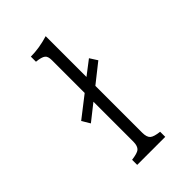

<svg xmlns="http://www.w3.org/2000/svg" viewBox="-231 -871 962 962"><g transform="rotate(-45 250.0 -390.0)"><path d="M220.7 -440.9V-673.3Q220.7 -700.7 208.5 -710Q195.3 -720.7 158.7 -724.1V-760.3Q218.3 -760.3 283.7 -780.3V-491.2L358.9 -548.8L384.8 -508.3L283.7 -428.2V-96.2Q283.7 -64 297.9 -51.8Q311.5 -40.5 350.6 -36.1V0H151.9V-36.1Q192.9 -41.5 205.6 -51.8Q220.7 -64.5 220.7 -96.2V-378.9L134.8 -311L108.9 -354Z"/></g></svg>

Font: BIZ UDMincho
Style: Regular
Weight: 400
Monospace: yes
Designer: TypeBank Co., Ltd.
Foundry: Morisawa Inc.
Version: Version 1.06